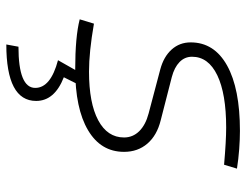

<svg xmlns="http://www.w3.org/2000/svg" viewBox="-108 -459 802 626"><g transform="rotate(90 293.0 -146.0)"><path d="M205.6 9.8Q100.1 9.8 43 -4.9L57.1 -51.3Q149.4 -35.2 213.4 -35.2Q315.9 -35.2 372.1 -65.2Q428.2 -95.2 428.2 -149.4Q428.2 -178.2 407.7 -199Q387.2 -219.7 350.1 -229.5L206.1 -267.6Q164.6 -278.8 141.4 -304.7Q118.2 -330.6 118.2 -366.7Q118.2 -443.4 193.6 -485.4Q269 -527.3 406.7 -527.3Q434.1 -527.3 466.3 -524.9Q498.5 -522.5 529.8 -517.6L517.1 -475.6Q439 -482.4 396 -482.4Q285.6 -482.4 225.3 -453.4Q165 -424.3 165 -371.1Q165 -347.2 182.4 -330.3Q199.7 -313.5 231 -305.2L372.1 -269Q421.4 -256.8 448.2 -225.6Q475.1 -194.3 475.1 -149.4Q475.1 -73.7 404.5 -32Q334 9.8 205.6 9.8ZM125 234.4 132.3 194.8Q266.6 194.8 266.6 140.1Q266.6 89.8 176.3 65.9L227.1 -23.9L258.3 -5.9L231.9 46.9Q309.1 77.1 309.1 137.2Q309.1 234.4 125 234.4Z"/></g></svg>

Font: Cascadia Mono NF ExtraLight
Style: Italic
Weight: 200
Italic angle: -10°
Monospace: yes
Designer: Aaron Bell
Foundry: Saja Typeworks
Version: Version 2404.023; ttfautohint (v1.8.4)